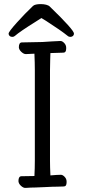

<svg xmlns="http://www.w3.org/2000/svg" viewBox="-20 -911 415 937"><path d="M148 -649Q118 -647 106 -647Q96 -647 84.5 -657.5Q73 -668 72 -680Q72 -704 87 -704L187 -706L234 -709L275 -711Q284 -711 293.5 -701Q303 -691 303 -678V-674Q303 -654 289 -654L226 -652Q226 -634 225 -621L224 -568V-126Q224 -97 226 -55Q259 -58 277 -58Q286 -58 295.5 -48Q305 -38 305 -25V-21Q305 -1 291 -1L260 0Q237 0 201 2L153 4Q133 4 105 6Q95 7 83 -3.5Q71 -14 70 -27Q70 -51 85 -51Q124 -51 148 -52Q150 -90 150 -127V-569Q150 -603 148 -649ZM154 -805Q77 -757 53 -736Q48 -731 40 -731Q32 -731 27 -735.5Q22 -740 22 -747Q22 -756 62 -800.5Q102 -845 141 -882Q151 -891 179 -891Q193 -891 205 -888Q217 -885 223 -879Q341 -765 341 -747Q341 -740 336 -735.5Q331 -731 323 -731Q315 -731 310 -736Q278 -762 205 -809Q202 -811 182 -823Z"/></svg>

Font: Fusion Kai T
Style: Regular
Weight: 400
Designer: Fontworks Inc.
Version: Version 24.134;May 13, 2024